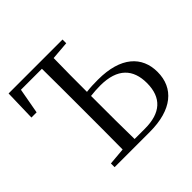

<svg xmlns="http://www.w3.org/2000/svg" viewBox="-176 -914 1100 1100"><g transform="rotate(-45 373.5 -364.0)"><path d="M161 0H446C626 0 721 -81 721 -212C721 -337 633 -422 448 -422C415 -422 385 -421 354 -417C354 -505 354 -598 356 -689L467 -698V-728H30L25 -538H67L95 -693H265C266 -593 266 -493 266 -391V-337C266 -237 266 -137 265 -39L161 -30ZM354 -384C380 -387 406 -389 433 -389C574 -389 633 -320 633 -210C633 -91 566 -33 440 -33H356C354 -133 354 -234 354 -337Z"/></g></svg>

Font: Source Han Serif KR
Style: Regular
Weight: 400
Designer: Ryoko NISHIZUKA 西塚涼子 (kana & ideographs); Frank Grießhammer (Latin, Greek & Cyrillic); Wenlong ZHANG 张文龙 (bopomofo); San
Foundry: Adobe
Version: Version 2.001;hotconv 1.1.0;makeotfexe 2.6.0